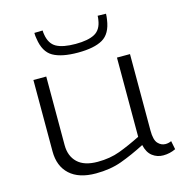

<svg xmlns="http://www.w3.org/2000/svg" viewBox="-113 -869 932 981"><g transform="rotate(-15 353.0 -378.0)"><path d="M275 10Q185 10 137 -34Q89 -78 89 -156V-534H157V-171Q157 -113 192.5 -79Q228 -45 299 -45Q364 -45 416.5 -64.5Q469 -84 531 -115V-534H600V-129Q600 -80 617 -61.5Q634 -43 657 -43Q673 -43 688 -50L697 -5Q666 10 631 10Q599 10 574 -9Q549 -28 540 -69Q472 -34 411.5 -12Q351 10 275 10ZM346 -610Q260 -610 214.5 -636Q169 -662 159 -734Q156 -748 156 -765L200 -766Q200 -761 200.5 -755.5Q201 -750 202 -745Q210 -694 244.5 -675Q279 -656 346 -656Q412 -656 447 -675Q482 -694 489 -745Q490 -750 490.5 -755.5Q491 -761 491 -766L535 -765Q535 -757 534 -749Q533 -741 532 -734Q522 -662 477 -636Q432 -610 346 -610Z"/></g></svg>

Font: Georama Extended Light
Style: Regular
Weight: 300
Width: 7
Designer: Jean-Baptiste Levee
Foundry: Production Type
Version: Version 1.000